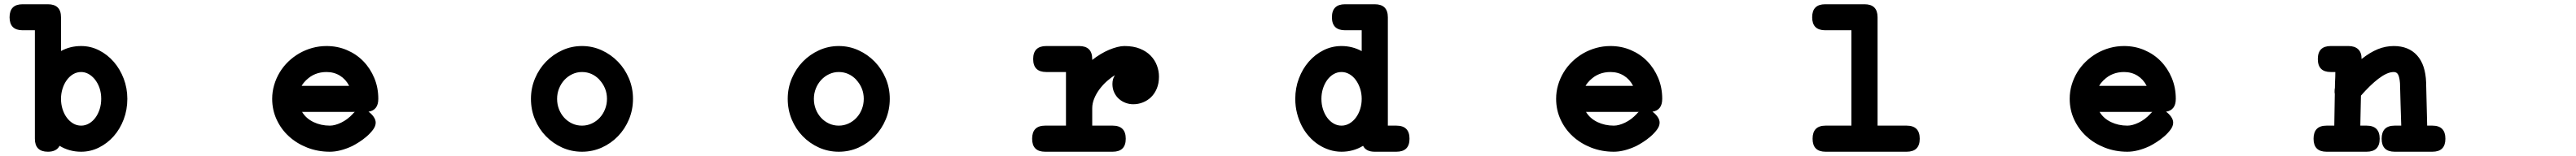

<svg xmlns="http://www.w3.org/2000/svg" viewBox="-20 -667 12081 733"><path d="M85.9 -524.9Q24.9 -524.9 24.9 -585.9Q24.9 -647 85.9 -647H204.6Q266.1 -647 266.1 -585.9V-427.2Q308.6 -450.7 360.4 -450.7Q405.3 -450.7 444.8 -430.4Q484.4 -410.2 513.7 -376.2Q543 -342.3 560.1 -297.4Q577.1 -252.4 577.1 -202.6Q577.1 -151.4 560.1 -106.2Q543 -61 513.4 -27.3Q483.9 6.3 444.3 26.1Q404.8 45.9 360.4 45.9Q304.7 45.9 259.3 18.1Q245.1 45.9 204.6 45.9Q143.6 45.9 143.6 -15.1V-524.9ZM423.8 -295.4Q395 -328.6 360.4 -328.6Q340.3 -328.6 323 -318.4Q305.7 -308.1 293 -290.5Q280.3 -272.9 273.2 -250.2Q266.1 -227.5 266.1 -202.6Q266.1 -177.2 273.2 -154.5Q280.3 -131.8 293 -114.5Q305.7 -97.2 323 -86.9Q340.3 -76.7 360.4 -76.7Q379.9 -76.7 397.2 -86.7Q414.6 -96.7 427.2 -113.8Q439.9 -130.9 447.3 -153.8Q454.6 -176.8 454.6 -202.6Q454.6 -257.3 423.3 -295.9Z M1633.8 -131.3Q1638.2 -136.7 1643.6 -141.1H1396.5Q1415 -110.4 1450 -93.5Q1484.9 -76.7 1526.9 -76.7Q1550.3 -76.7 1579.8 -90.8Q1609.4 -105 1634.3 -131.8ZM1753.9 -202.6Q1753.9 -149.4 1708 -142.1Q1721.7 -132.8 1731.7 -118.7Q1741.7 -104.5 1741.7 -90.8Q1741.7 -74.7 1729.5 -58.1Q1717.3 -41.5 1700.2 -26.6Q1683.1 -11.7 1664.1 0.5Q1645 12.7 1631.3 19.5Q1574.7 45.9 1526.9 45.9Q1470.2 45.9 1420.9 26.6Q1371.6 7.3 1335 -26.1Q1298.3 -59.6 1277.3 -105Q1256.3 -150.4 1256.3 -202.6Q1256.3 -236.3 1265.6 -267.8Q1274.9 -299.3 1291.5 -326.9Q1308.1 -354.5 1331.5 -377.2Q1355 -399.9 1383.3 -416.3Q1411.6 -432.6 1444.1 -441.7Q1476.6 -450.7 1511.2 -450.7Q1562.5 -450.7 1606.9 -431.6Q1651.4 -412.6 1683.8 -379.2Q1716.3 -345.7 1735.1 -300.5Q1753.9 -255.4 1753.9 -202.6ZM1416.5 -291.5Q1409.7 -284.7 1404.3 -278.1Q1398.9 -271.5 1394.5 -263.7H1617.2Q1601.6 -294.4 1574 -311.5Q1546.4 -328.6 1511.2 -328.6Q1454.6 -328.6 1416.5 -291Z M2709 -450.7Q2757.8 -450.7 2801.3 -430.9Q2844.7 -411.1 2877.4 -377.4Q2910.2 -343.8 2929.2 -298.6Q2948.2 -253.4 2948.2 -202.6Q2948.2 -151.4 2929.4 -106.2Q2910.6 -61 2877.9 -27.1Q2845.2 6.8 2801.8 26.4Q2758.3 45.9 2709 45.9Q2659.7 45.9 2616.2 26.4Q2572.8 6.8 2540 -26.9Q2507.3 -60.5 2488.5 -105.7Q2469.7 -150.9 2469.7 -202.6Q2469.7 -253.4 2488.8 -298.6Q2507.8 -343.8 2540.5 -377.4Q2573.2 -411.1 2616.7 -430.9Q2660.2 -450.7 2709 -450.7ZM2791 -292.5Q2756.3 -328.6 2709 -328.6Q2685.1 -328.6 2663.8 -318.6Q2642.6 -308.6 2626.7 -291.5Q2610.8 -274.4 2601.6 -251.5Q2592.3 -228.5 2592.3 -202.6Q2592.3 -176.8 2601.1 -154.1Q2609.9 -131.3 2625.7 -114Q2641.6 -96.7 2662.8 -86.7Q2684.1 -76.7 2709 -76.7Q2733.4 -76.7 2754.9 -86.7Q2776.4 -96.7 2792.2 -113.8Q2808.1 -130.9 2817.1 -153.8Q2826.2 -176.8 2826.2 -202.6Q2826.2 -253.9 2790.5 -292.5Z M3913.1 -450.7Q3961.9 -450.7 4005.4 -430.9Q4048.8 -411.1 4081.5 -377.4Q4114.3 -343.8 4133.3 -298.6Q4152.3 -253.4 4152.3 -202.6Q4152.3 -151.4 4133.5 -106.2Q4114.7 -61 4082 -27.1Q4049.3 6.8 4005.9 26.4Q3962.4 45.9 3913.1 45.9Q3863.8 45.9 3820.3 26.4Q3776.9 6.8 3744.1 -26.9Q3711.4 -60.5 3692.6 -105.7Q3673.8 -150.9 3673.8 -202.6Q3673.8 -253.4 3692.9 -298.6Q3711.9 -343.8 3744.6 -377.4Q3777.3 -411.1 3820.8 -430.9Q3864.3 -450.7 3913.1 -450.7ZM3995.1 -292.5Q3960.4 -328.6 3913.1 -328.6Q3889.2 -328.6 3867.9 -318.6Q3846.7 -308.6 3830.8 -291.5Q3814.9 -274.4 3805.7 -251.5Q3796.4 -228.5 3796.4 -202.6Q3796.4 -176.8 3805.2 -154.1Q3814 -131.3 3829.8 -114Q3845.7 -96.7 3866.9 -86.7Q3888.2 -76.7 3913.1 -76.7Q3937.5 -76.7 3959 -86.7Q3980.5 -96.7 3996.3 -113.8Q4012.2 -130.9 4021.2 -153.8Q4030.3 -176.8 4030.3 -202.6Q4030.3 -253.9 3994.6 -292.5Z M4886.2 -328.6Q4824.7 -328.6 4824.7 -389.6Q4824.7 -450.7 4886.2 -450.7H5040Q5101.6 -450.7 5101.6 -389.6V-385.3Q5120.6 -400.4 5140.9 -412.6Q5161.1 -424.8 5180.9 -433.1Q5200.7 -441.4 5219 -446Q5237.3 -450.7 5252.4 -450.7Q5294.9 -450.7 5325.4 -438.2Q5356 -425.8 5375.7 -405.3Q5395.5 -384.8 5405 -359.1Q5414.6 -333.5 5414.6 -307.1Q5414.6 -275.4 5404.5 -251.2Q5394.5 -227.1 5377.7 -210.7Q5360.8 -194.3 5339.1 -185.8Q5317.4 -177.2 5293.9 -177.2Q5275.4 -177.2 5257.8 -183.8Q5240.2 -190.4 5226.6 -202.6Q5212.9 -214.8 5204.6 -232.7Q5196.3 -250.5 5196.3 -272.5Q5196.3 -296.4 5208 -313.5Q5189.5 -302.7 5170.4 -285.6Q5151.4 -268.6 5136 -248Q5120.6 -227.5 5111.1 -204.3Q5101.6 -181.2 5101.6 -158.7V-76.7H5197.3Q5258.8 -76.7 5258.8 -15.1Q5258.8 45.9 5197.3 45.9H4880.9Q4819.8 45.9 4819.8 -15.1Q4819.8 -76.7 4880.9 -76.7H4978.5V-328.6Z M6287.1 -524.9Q6225.6 -524.9 6225.6 -585.9Q6225.6 -647 6287.1 -647H6426.3Q6487.8 -647 6487.8 -585.9V-76.7H6527.8Q6589.4 -76.7 6589.4 -15.1Q6589.4 45.9 6527.8 45.9H6426.3Q6385.3 45.9 6371.6 18.1Q6326.2 45.9 6270.5 45.9Q6241.2 45.9 6213.9 37.1Q6186.5 28.3 6162.4 12.5Q6138.2 -3.4 6118.2 -25.9Q6098.1 -48.3 6084 -75.9Q6069.8 -103.5 6061.8 -135.5Q6053.7 -167.5 6053.7 -202.6Q6053.7 -253.4 6070.8 -298.6Q6087.9 -343.8 6117.2 -377.4Q6146.5 -411.1 6186 -430.9Q6225.6 -450.7 6270.5 -450.7Q6321.3 -450.7 6365.2 -426.8V-524.9ZM6270.5 -328.6Q6250.5 -328.6 6233.4 -318.6Q6216.3 -308.6 6203.6 -291.3Q6190.9 -273.9 6183.6 -251Q6176.3 -228 6176.3 -202.6Q6176.3 -176.8 6183.6 -153.8Q6190.9 -130.9 6203.6 -113.8Q6216.3 -96.7 6233.4 -86.7Q6250.5 -76.7 6270.5 -76.7Q6290 -76.7 6307.4 -86.7Q6324.7 -96.7 6337.6 -114Q6350.6 -131.3 6357.9 -154.1Q6365.2 -176.8 6365.2 -202.6Q6365.2 -228 6357.7 -251Q6350.1 -273.9 6337.4 -291.3Q6324.7 -308.6 6307.4 -318.6Q6290 -328.6 6270.5 -328.6Z M7654.3 -131.3Q7658.7 -136.7 7664.1 -141.1H7417Q7435.5 -110.4 7470.5 -93.5Q7505.4 -76.7 7547.4 -76.7Q7570.8 -76.7 7600.3 -90.8Q7629.9 -105 7654.8 -131.8ZM7774.4 -202.6Q7774.4 -149.4 7728.5 -142.1Q7742.2 -132.8 7752.2 -118.7Q7762.2 -104.5 7762.2 -90.8Q7762.2 -74.7 7750 -58.1Q7737.8 -41.5 7720.7 -26.6Q7703.6 -11.7 7684.6 0.5Q7665.5 12.7 7651.9 19.5Q7595.2 45.9 7547.4 45.9Q7490.7 45.9 7441.4 26.6Q7392.1 7.3 7355.5 -26.1Q7318.8 -59.6 7297.9 -105Q7276.9 -150.4 7276.9 -202.6Q7276.9 -236.3 7286.1 -267.8Q7295.4 -299.3 7312 -326.9Q7328.6 -354.5 7352.1 -377.2Q7375.5 -399.9 7403.8 -416.3Q7432.1 -432.6 7464.6 -441.7Q7497.1 -450.7 7531.7 -450.7Q7583 -450.7 7627.4 -431.6Q7671.9 -412.6 7704.3 -379.2Q7736.8 -345.7 7755.6 -300.5Q7774.4 -255.4 7774.4 -202.6ZM7437 -291.5Q7430.2 -284.7 7424.8 -278.1Q7419.4 -271.5 7415 -263.7H7637.7Q7622.1 -294.4 7594.5 -311.5Q7566.9 -328.6 7531.7 -328.6Q7475.1 -328.6 7437 -291Z M8538.6 -524.9Q8477.5 -524.9 8477.5 -585.9Q8477.5 -647 8538.6 -647H8723.1Q8784.2 -647 8784.2 -585.9V-76.7H8920.4Q8981.9 -76.7 8981.9 -15.1Q8981.9 45.9 8920.4 45.9H8540.5Q8479.5 45.9 8479.5 -15.1Q8479.5 -76.7 8540.5 -76.7H8661.6V-524.9Z M10062.5 -131.3Q10066.9 -136.7 10072.3 -141.1H9825.2Q9843.8 -110.4 9878.7 -93.5Q9913.6 -76.7 9955.6 -76.7Q9979 -76.7 10008.5 -90.8Q10038.1 -105 10063 -131.8ZM10182.6 -202.6Q10182.6 -149.4 10136.7 -142.1Q10150.4 -132.8 10160.4 -118.7Q10170.4 -104.5 10170.4 -90.8Q10170.4 -74.7 10158.2 -58.1Q10146 -41.5 10128.9 -26.6Q10111.8 -11.7 10092.8 0.5Q10073.7 12.7 10060.1 19.5Q10003.4 45.9 9955.6 45.9Q9898.9 45.9 9849.6 26.6Q9800.3 7.3 9763.7 -26.1Q9727.1 -59.6 9706.1 -105Q9685.1 -150.4 9685.1 -202.6Q9685.1 -236.3 9694.3 -267.8Q9703.6 -299.3 9720.2 -326.9Q9736.8 -354.5 9760.3 -377.2Q9783.7 -399.9 9812 -416.3Q9840.3 -432.6 9872.8 -441.7Q9905.3 -450.7 9939.9 -450.7Q9991.2 -450.7 10035.6 -431.6Q10080.1 -412.6 10112.5 -379.2Q10145 -345.7 10163.8 -300.5Q10182.6 -255.4 10182.6 -202.6ZM9845.2 -291.5Q9838.4 -284.7 9833 -278.1Q9827.6 -271.5 9823.2 -263.7H10045.9Q10030.3 -294.4 10002.7 -311.5Q9975.1 -328.6 9939.9 -328.6Q9883.3 -328.6 9845.2 -291Z M10909.2 -328.6Q10848.6 -328.6 10848.6 -389.6Q10848.6 -450.7 10909.2 -450.7H10992.2Q11022 -450.7 11038.1 -435.3Q11054.2 -419.9 11053.7 -389.6Q11093.8 -421.4 11130.1 -436Q11166.5 -450.7 11204.6 -450.7Q11274.4 -450.7 11314 -406.7Q11353.5 -362.8 11356.4 -279.8L11361.3 -76.7H11385.7Q11446.8 -76.7 11446.8 -15.1Q11446.8 45.9 11385.7 45.9H11209Q11147.9 45.9 11147.9 -15.1Q11147.9 -76.7 11209 -76.7H11239.7Q11238.3 -127 11236.6 -176.3Q11234.9 -225.6 11233.9 -275.9Q11231.9 -302.7 11225.6 -315.7Q11219.2 -328.6 11204.6 -328.6Q11188.5 -328.6 11170.4 -320.3Q11152.3 -312 11132.8 -297.1Q11113.3 -282.2 11092.5 -262Q11071.8 -241.7 11050.8 -217.8Q11050.3 -197.8 11050 -181.2Q11049.8 -164.6 11049.3 -148.4Q11048.8 -132.3 11048.6 -115Q11048.3 -97.7 11047.9 -76.7H11077.1Q11138.7 -76.7 11138.7 -15.1Q11138.7 45.9 11077.1 45.9H10889.6Q10828.6 45.9 10828.6 -15.1Q10828.6 -76.7 10889.6 -76.7H10925.8Q10926.8 -114.3 10927 -151.1Q10927.2 -188 10928.2 -226.1Q10927.2 -229 10927.2 -231.7Q10927.2 -234.4 10927.2 -237.3V-239.3Q10927.2 -247.1 10928.7 -254.4Q10928.7 -266.6 10929 -274.9Q10929.2 -283.2 10929.7 -290.8Q10930.2 -298.3 10930.4 -306.9Q10930.7 -315.4 10930.7 -328.6Z"/></svg>

Font: Erica Type
Style: Bold Italic
Weight: 700
Monospace: yes
Designer: Peter Wiegel
Foundry: Peter Wiegel
Version: Version 1.000 2010 initial release